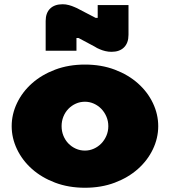

<svg xmlns="http://www.w3.org/2000/svg" viewBox="-20 -854 800 904"><path d="M380 -375Q357 -375 337 -366Q317 -357 302 -341.5Q287 -326 278.5 -305Q270 -284 270 -260Q270 -236 278.5 -215Q287 -194 302 -178.5Q317 -163 337 -154Q357 -145 380 -145Q402 -145 422 -154Q442 -163 457 -178.5Q472 -194 481 -215Q490 -236 490 -260Q490 -284 481 -305Q472 -326 457 -341.5Q442 -357 422 -366Q402 -375 380 -375ZM380 -550Q457 -550 520.5 -526Q584 -502 629.5 -461.5Q675 -421 700 -368.5Q725 -316 725 -260Q725 -204 700 -151.5Q675 -99 629.5 -58.5Q584 -18 520.5 6Q457 30 380 30Q303 30 239.5 6Q176 -18 130.5 -58.5Q85 -99 60 -151.5Q35 -204 35 -260Q35 -316 60 -368.5Q85 -421 130.5 -461.5Q176 -502 239.5 -526Q303 -550 380 -550ZM585 -690Q585 -652 564 -631Q543 -610 505 -610Q490 -610 475.5 -613.5Q461 -617 450 -622Q437 -627 425 -635L350 -675H340V-615H195V-755Q195 -793 216 -813.5Q237 -834 275 -834Q290 -834 304.5 -830Q319 -826 330 -821Q343 -816 355 -809L430 -770H440V-830H585Z"/></svg>

Font: Imperial One
Style: Regular
Weight: 400
Designer: Jovanny Lemonad
Foundry: Jovanny Lemonad
Version: Version 1.000